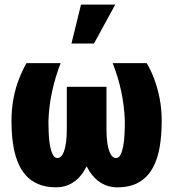

<svg xmlns="http://www.w3.org/2000/svg" viewBox="-20 -802 748 832"><path d="M468.3 -528.3H615.7Q633.8 -498.5 648.2 -460.2Q662.6 -421.9 671.6 -376Q680.7 -330.1 680.7 -276.4Q680.7 -214.8 671.6 -162.8Q662.6 -110.8 640.6 -72Q618.7 -33.2 581.3 -11.7Q543.9 9.8 487.3 9.8Q450.7 9.8 419.9 -8.1Q389.2 -25.9 367.4 -60.3Q345.7 -94.7 333.7 -145.3Q321.8 -195.8 321.8 -261.2V-425.8H441.4V-244.6Q441.4 -209 444.8 -184.6Q448.2 -160.2 454.1 -145.3Q460 -130.4 467 -123.8Q474.1 -117.2 482.4 -117.2Q494.6 -117.2 502 -130.9Q509.3 -144.5 513.7 -167.5Q518.1 -190.4 519.5 -218.8Q521 -247.1 521 -276.4Q519 -341.3 505.6 -404.5Q492.2 -467.8 468.3 -528.3ZM94.7 -528.3H242.7Q219.2 -467.8 205.6 -404.5Q191.9 -341.3 189.9 -276.4Q189.9 -252.9 190.9 -229.7Q191.9 -206.5 194.3 -186.3Q196.8 -166 201.4 -150.4Q206.1 -134.8 212.6 -126Q219.2 -117.2 228.5 -117.2Q236.8 -117.2 244.1 -123.8Q251.5 -130.4 257.1 -145.3Q262.7 -160.2 266.1 -184.6Q269.5 -209 269.5 -244.6V-425.8H389.6V-261.2Q389.6 -195.8 377.7 -145.3Q365.7 -94.7 343.8 -60.3Q321.8 -25.9 291.5 -8.1Q261.2 9.8 223.6 9.8Q178.7 9.8 145.8 -4.2Q112.8 -18.1 90.6 -43.7Q68.4 -69.3 54.9 -105Q41.5 -140.6 35.6 -184.1Q29.8 -227.5 29.8 -276.4Q29.8 -330.1 38.6 -376Q47.4 -421.9 62.5 -460.2Q77.6 -498.5 94.7 -528.3ZM289.6 -613.3 331.1 -782.2H479.5L387.2 -613.3Z"/></svg>

Font: Roboto Condensed Black
Style: Regular
Weight: 900
Designer: Christian Robertson
Foundry: Google
Version: Version 3.008; 2023